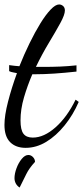

<svg xmlns="http://www.w3.org/2000/svg" viewBox="-26 -617 373 861"><path d="M89 46Q45 46 19.5 20.5Q-6 -5 -6 -57Q-6 -99 10 -161Q26 -223 50 -289Q42 -291 32.5 -292.5Q23 -294 15 -298V-325Q28 -323 38.5 -322Q49 -321 61 -320Q82 -373 106.5 -423Q131 -473 155 -512Q179 -551 201 -574Q223 -597 239 -597Q249 -597 257 -590Q265 -583 265 -570Q265 -551 244.5 -513.5Q224 -476 193.5 -425.5Q163 -375 135 -317Q143 -317 151.5 -317Q160 -317 168 -317Q208 -317 244 -318.5Q280 -320 317 -324V-296Q262 -290 216.5 -287Q171 -284 132 -284Q129 -284 125.5 -284Q122 -284 119 -284Q97 -233 81.5 -180Q66 -127 66 -77Q66 -35 79 -17.5Q92 0 121 0Q171 0 223 -46Q275 -92 313 -170L327 -160Q302 -102 264 -55Q226 -8 181.5 19Q137 46 89 46ZM62 224Q51 217 45 206Q39 195 39 182Q39 162 48 137.5Q57 113 71.5 95.5Q86 78 101 78Q113 78 122 87.5Q131 97 131 109Q105 137 92 163.5Q79 190 62 224Z"/></svg>

Font: Dancing Script SemiBold
Style: Regular
Weight: 600
Designer: Pablo Impallari
Foundry: Pablo Impallari
Version: Version 2.001